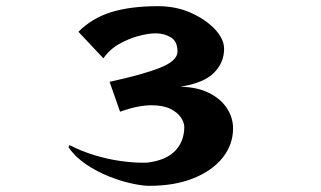

<svg xmlns="http://www.w3.org/2000/svg" viewBox="-20 -590 1040 622"><path d="M335 -325Q442 -348 498.5 -370.5Q555 -393 555 -423Q555 -456 533.5 -469Q512 -482 484 -482Q461 -482 429 -473.5Q397 -465 366 -447.5Q335 -430 315 -401L234 -487Q279 -532 341.5 -551Q404 -570 492 -570Q551 -570 599.5 -548Q648 -526 677 -494.5Q706 -463 706 -432Q706 -387 673 -354Q640 -321 564 -309Q619 -308 657 -289Q695 -270 715 -239.5Q735 -209 735 -174Q735 -122 702 -80Q669 -38 608 -13Q547 12 463 12Q442 12 407 4.5Q372 -3 333 -18.5Q294 -34 259 -57.5Q224 -81 202 -113L205 -120Q244 -100 287 -87Q330 -74 370 -68.5Q410 -63 438 -63Q446 -63 452 -63Q458 -63 463 -64Q520 -72 548.5 -102.5Q577 -133 577 -179Q577 -193 566 -209.5Q555 -226 531.5 -237.5Q508 -249 470 -249Q450 -249 424.5 -244Q399 -239 369 -228Z"/></svg>

Font: Reggae One
Style: Regular
Weight: 400
Designer: Fontworks Inc.
Foundry: Fontworks Inc.
Version: Version 1.100